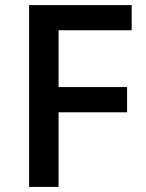

<svg xmlns="http://www.w3.org/2000/svg" viewBox="-20 -734 572 754"><path d="M210 0H94.2V-713.9H497.1V-615.2H210V-392.1H479V-293H210Z"/></svg>

Font: f1_44652          
Style: Regular
Weight: 600
Foundry: Ascender Corporation
Version: Version 1.10